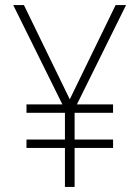

<svg xmlns="http://www.w3.org/2000/svg" viewBox="-20 -734 548 754"><path d="M254 -344 434 -714H475L282 -324H424V-291H273V-186H424V-153H273V0H235V-153H84V-186H235V-291H84V-324H225L32 -714H74Z"/></svg>

Font: Noto Sans Gujarati UI SemiCondensed ExtraLight
Style: Regular
Weight: 200
Width: 4
Designer: Jelle Bosma - Monotype Design Team, Universal Thirst
Foundry: Monotype Imaging Inc.
Version: Version 2.106; ttfautohint (v1.8.4.7-5d5b)